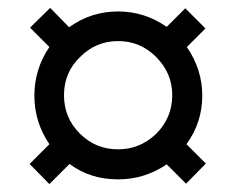

<svg xmlns="http://www.w3.org/2000/svg" viewBox="-20 -576 596 486"><path d="M105 -457 56 -506 107 -556 155 -507Q210 -547 279 -547Q346 -547 402 -508L449 -555L500 -504L453 -457Q492 -400 492 -334Q492 -266 452 -211L501 -162L451 -111L402 -160Q346 -122 279 -122Q208 -122 156 -161L105 -110L55 -161L105 -211Q67 -267 67 -334Q67 -401 105 -457ZM142 -335Q142 -278 182 -238Q222 -198 279 -198Q334 -198 375 -237Q416 -278 416 -335Q416 -391 375 -432Q335 -472 279 -472Q223 -472 183 -432Q142 -393 142 -335Z"/></svg>

Font: Libra Sans
Style: Regular
Weight: 400
Foundry: Context Ltd
Version: Version 1.002